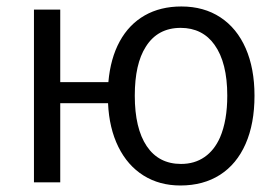

<svg xmlns="http://www.w3.org/2000/svg" viewBox="-20 -566 864 596"><path d="M315.4 -245.6H167V0H85.4V-536.1H167V-311H316.4Q322.8 -384.8 351.6 -437.5Q380.4 -490.2 429.2 -518.1Q478 -545.9 543 -545.9Q612.8 -545.9 664.1 -512.2Q715.3 -478.5 742.7 -416Q770 -353.5 770 -269Q770 -182.1 742.4 -119.4Q714.8 -56.6 663.1 -23.4Q611.3 9.8 540 9.8Q475.1 9.8 425.5 -21.2Q376 -52.2 347.4 -110.1Q318.8 -168 315.4 -245.6ZM663.1 -139.6Q685.5 -191.9 685.5 -269Q685.5 -371.6 646 -426.8Q627.9 -452.6 601.3 -466.1Q574.7 -479.5 541 -479.5Q469.2 -479.5 432.6 -420.9Q398.4 -367.7 398.4 -269Q398.4 -167.5 435.5 -112.3Q472.7 -57.1 542 -57.1Q584 -57.1 614.7 -78.4Q645.5 -99.6 663.1 -139.6Z"/></svg>

Font: Viking Open Sans
Style: Regular
Weight: 400
Foundry: Ascender Corporation
Version: Version 2.001